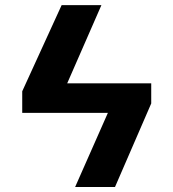

<svg xmlns="http://www.w3.org/2000/svg" viewBox="-20 -748 692 768"><path d="M511 -414.8V-296.5H146V-414.8ZM385.7 -727.6 197.1 -296.5H68.9V-382.8L226.6 -727.6ZM584.9 -334.2 440 0H280.5L463.8 -414.8H584.9Z"/></svg>

Font: InterMG
Style: Bold
Weight: 700
Designer: Rasmus Andersson
Foundry: rsms
Version: Version 3.019;December 26, 2023;FontCreator 15.0.0.2955 64-b